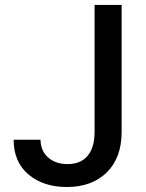

<svg xmlns="http://www.w3.org/2000/svg" viewBox="-20 -747 592 777"><path d="M362.8 -727.1H472.2V-211.4Q471.7 -107.4 411.6 -48.8Q351.6 9.8 250.5 9.8Q155.3 9.8 95.2 -41Q35.2 -91.8 35.2 -181.6H144Q144.5 -136.7 174.6 -109.9Q204.6 -83 253.4 -83Q306.2 -83 334.2 -116Q362.3 -148.9 362.8 -211.4Z"/></svg>

Font: Interop Med
Style: Regular
Weight: 500
Designer: Rasmus Andersson, Google, Jang Haemin
Foundry: jhaemin
Version: Version 1.007